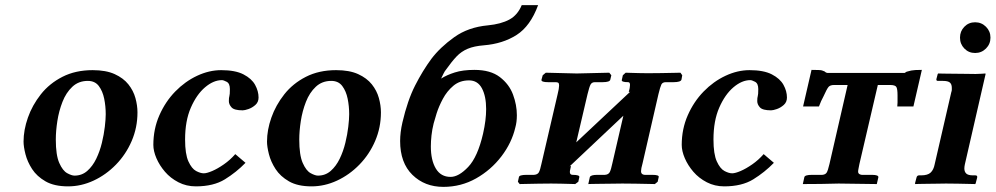

<svg xmlns="http://www.w3.org/2000/svg" viewBox="-20 -718 3889 750"><path d="M72 -165Q72 -210 89 -258.5Q106 -307 139.5 -349.5Q173 -392 224 -418Q275 -444 342 -444Q394 -444 428 -428.5Q462 -413 481.5 -388.5Q501 -364 509 -335Q517 -306 517 -279Q517 -220 494.5 -167.5Q472 -115 433 -75Q394 -35 345.5 -12.5Q297 10 246 10Q192 10 158 -9.5Q124 -29 105.5 -57.5Q87 -86 79.5 -115.5Q72 -145 72 -165ZM198 -173Q198 -112 211.5 -81.5Q225 -51 242.5 -41.5Q260 -32 271 -32Q300 -32 321 -50.5Q342 -69 356 -98Q370 -127 378 -160Q386 -193 389.5 -223Q393 -253 393 -272Q393 -303 387 -332.5Q381 -362 366 -382Q351 -402 323 -402Q287 -402 262.5 -379Q238 -356 224 -320Q210 -284 204 -245Q198 -206 198 -173Z M745 10Q708 10 677 -6Q646 -22 624.5 -47Q603 -72 591 -100Q579 -128 579 -152Q579 -214 602.5 -267.5Q626 -321 664.5 -360.5Q703 -400 750 -422Q797 -444 844 -444Q899 -444 931 -427.5Q963 -411 976.5 -386.5Q990 -362 990 -337Q990 -319 977.5 -308Q965 -297 950.5 -292Q936 -287 928 -287Q895 -287 884.5 -298.5Q874 -310 874 -323Q874 -337 876 -342.5Q878 -348 878 -370Q878 -392 865.5 -398.5Q853 -405 847 -405Q814 -405 781 -377Q748 -349 725.5 -297.5Q703 -246 703 -173Q703 -116 716 -87.5Q729 -59 746 -50Q763 -41 776 -41Q788 -41 809 -50Q830 -59 854.5 -76Q879 -93 899 -116L939 -82Q903 -45 858.5 -17.5Q814 10 745 10Z M1023 -165Q1023 -210 1040 -258.5Q1057 -307 1090.5 -349.5Q1124 -392 1175 -418Q1226 -444 1293 -444Q1345 -444 1379 -428.5Q1413 -413 1432.5 -388.5Q1452 -364 1460 -335Q1468 -306 1468 -279Q1468 -220 1445.5 -167.5Q1423 -115 1384 -75Q1345 -35 1296.5 -12.5Q1248 10 1197 10Q1143 10 1109 -9.5Q1075 -29 1056.5 -57.5Q1038 -86 1030.5 -115.5Q1023 -145 1023 -165ZM1149 -173Q1149 -112 1162.5 -81.5Q1176 -51 1193.5 -41.5Q1211 -32 1222 -32Q1251 -32 1272 -50.5Q1293 -69 1307 -98Q1321 -127 1329 -160Q1337 -193 1340.5 -223Q1344 -253 1344 -272Q1344 -303 1338 -332.5Q1332 -362 1317 -382Q1302 -402 1274 -402Q1238 -402 1213.5 -379Q1189 -356 1175 -320Q1161 -284 1155 -245Q1149 -206 1149 -173Z M1552 -240Q1572 -326 1601.5 -384Q1631 -442 1665 -488Q1699 -533 1754 -572.5Q1809 -612 1886 -619Q1937 -624 1969.5 -641.5Q2002 -659 2018 -698H2082Q2052 -616 1998 -581.5Q1944 -547 1870 -541Q1832 -538 1807 -527.5Q1782 -517 1763.5 -497.5Q1745 -478 1723 -447Q1717 -440 1712.5 -430.5Q1708 -421 1703 -411Q1725 -425 1756.5 -435Q1788 -445 1833 -445Q1896 -445 1932.5 -417Q1969 -389 1984 -348.5Q1999 -308 1999 -268Q1999 -241 1993 -220Q1979 -160 1938.5 -107Q1898 -54 1839.5 -21Q1781 12 1712 12Q1639 12 1591 -35Q1543 -82 1543 -167Q1543 -201 1552 -240ZM1812 -404Q1776 -404 1751 -383Q1726 -362 1710 -332Q1694 -302 1685.5 -275Q1677 -248 1674 -236Q1668 -212 1665.5 -189Q1663 -166 1663 -146Q1663 -92 1682.5 -59.5Q1702 -27 1740 -27Q1772 -27 1809 -66Q1846 -105 1867 -196Q1879 -249 1879 -292Q1879 -342 1862.5 -373Q1846 -404 1812 -404Z M2233 -431 2360 -434 2368 -424 2364 -407Q2362 -397 2334 -397H2304Q2292 -397 2287 -388Q2282 -379 2275 -350L2231 -162Q2284 -212 2337 -261.5Q2390 -311 2442 -360L2436 -358Q2441 -376 2441 -386Q2441 -397 2434 -397Q2406 -397 2409 -406L2413 -424L2424 -434Q2424 -434 2439.5 -433.5Q2455 -433 2475.5 -432.5Q2496 -432 2510 -432Q2533 -432 2563 -432.5Q2593 -433 2615.5 -433.5Q2638 -434 2638 -434L2645 -424L2642 -407Q2639 -397 2611 -397H2581Q2568 -397 2563.5 -388Q2559 -379 2552 -350L2490 -80Q2484 -59 2484 -49Q2484 -36 2498 -35H2528Q2556 -35 2553 -26L2549 -8L2538 1Q2538 1 2515.5 0.5Q2493 0 2463 -0.5Q2433 -1 2411 -1Q2395 -1 2372.5 -0.5Q2350 0 2328.5 0Q2307 0 2292.5 0.5Q2278 1 2278 1L2284 -26Q2287 -35 2313 -35H2343Q2357 -36 2362 -46Q2367 -56 2372 -80L2415 -266Q2363 -217 2310.5 -167.5Q2258 -118 2205 -68L2210 -70V-68Q2209 -61 2207.5 -56Q2206 -51 2206 -46Q2206 -35 2217 -35Q2245 -35 2243 -26L2239 -8L2227 1Q2227 1 2210 0.5Q2193 0 2171 -0.5Q2149 -1 2133 -1Q2112 -1 2083 -0.5Q2054 0 2032 0.5Q2010 1 2010 1L2003 -8L2007 -26Q2008 -35 2037 -35H2066Q2080 -36 2085 -45Q2090 -54 2095 -78L2158 -349Q2164 -373 2164 -384Q2164 -392 2161 -394.5Q2158 -397 2150 -397H2121Q2094 -397 2095 -406L2100 -424L2112 -434Z M2809 10Q2772 10 2741 -6Q2710 -22 2688.5 -47Q2667 -72 2655 -100Q2643 -128 2643 -152Q2643 -214 2666.5 -267.5Q2690 -321 2728.5 -360.5Q2767 -400 2814 -422Q2861 -444 2908 -444Q2963 -444 2995 -427.5Q3027 -411 3040.5 -386.5Q3054 -362 3054 -337Q3054 -319 3041.5 -308Q3029 -297 3014.5 -292Q3000 -287 2992 -287Q2959 -287 2948.5 -298.5Q2938 -310 2938 -323Q2938 -337 2940 -342.5Q2942 -348 2942 -370Q2942 -392 2929.5 -398.5Q2917 -405 2911 -405Q2878 -405 2845 -377Q2812 -349 2789.5 -297.5Q2767 -246 2767 -173Q2767 -116 2780 -87.5Q2793 -59 2810 -50Q2827 -41 2840 -41Q2852 -41 2873 -50Q2894 -59 2918.5 -76Q2943 -93 2963 -116L3003 -82Q2967 -45 2922.5 -17.5Q2878 10 2809 10Z M3337 -77Q3335 -66 3333.5 -59Q3332 -52 3332 -47Q3332 -37 3346 -35H3386Q3413 -35 3411 -25L3405 1L3256 -1Q3227 0 3186 0.5Q3145 1 3116 1L3122 -26Q3124 -35 3152 -35H3192Q3204 -36 3209 -43.5Q3214 -51 3220 -77L3291 -386H3238Q3223 -386 3216.5 -378.5Q3210 -371 3196 -340Q3192 -333 3187.5 -323Q3183 -313 3179 -302H3117L3150 -445Q3184 -445 3190.5 -443Q3197 -441 3201 -439Q3207 -433 3214 -433H3511Q3516 -433 3516.5 -434.5Q3517 -436 3522 -438Q3528 -440 3539.5 -442.5Q3551 -445 3581 -445L3548 -302H3485Q3486 -310 3486 -317.5Q3486 -325 3486 -330V-346Q3486 -370 3481.5 -378Q3477 -386 3457 -386H3409Z M3730 -571Q3730 -596 3747 -613.5Q3764 -631 3789 -631Q3814 -631 3831.5 -613.5Q3849 -596 3849 -571Q3849 -546 3831.5 -528.5Q3814 -511 3789 -511Q3764 -511 3747 -528.5Q3730 -546 3730 -571ZM3631 -76 3696 -358Q3698 -363 3698 -367.5Q3698 -372 3698 -375Q3698 -389 3690.5 -395.5Q3683 -402 3663 -402H3644Q3636 -402 3638 -410L3643 -429L3645 -431Q3645 -431 3662.5 -430.5Q3680 -430 3705 -430Q3730 -430 3754 -429.5Q3778 -429 3791 -429Q3802 -429 3815.5 -430Q3829 -431 3829 -431L3830 -429L3749 -76Q3748 -72 3747.5 -67.5Q3747 -63 3747 -60Q3747 -47 3754.5 -40Q3762 -33 3781 -33H3790Q3799 -33 3797 -24L3791 -1L3789 1Q3789 1 3768.5 0.5Q3748 0 3721.5 -0.5Q3695 -1 3675 -1Q3662 -1 3642 -0.5Q3622 0 3602 0Q3582 0 3569 0.5Q3556 1 3556 1L3554 -1L3560 -24Q3562 -33 3570 -33H3578Q3604 -33 3615.5 -44Q3627 -55 3631 -76Z"/></svg>

Font: Libertinus Serif Semibold Italic
Style: Regular
Weight: 600
Italic angle: -11.5°
Designer: Philipp H. Poll, Khaled Hosny
Foundry: Caleb Maclennan
Version: Version 7.051;RELEASE